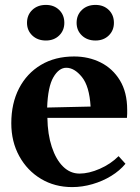

<svg xmlns="http://www.w3.org/2000/svg" viewBox="-20 -746 570 782"><path d="M274 16Q203 16 147 -17.5Q91 -51 58.5 -110Q26 -169 26 -244Q26 -325 57.5 -386Q89 -447 146.5 -481.5Q204 -516 282 -516Q341 -516 390 -491.5Q439 -467 468.5 -418.5Q498 -370 498 -299Q498 -292 498 -283Q498 -274 497 -266H173Q174 -199 191 -147.5Q208 -96 237 -67.5Q266 -39 304 -39Q342 -39 386.5 -58.5Q431 -78 463 -110L491 -79Q468 -51 433 -29.5Q398 -8 356.5 4Q315 16 274 16ZM250 -470Q220 -470 197.5 -431.5Q175 -393 172 -308L349 -312Q344 -395 313.5 -432.5Q283 -470 250 -470ZM369 -581Q335 -581 313.5 -601.5Q292 -622 292 -653Q292 -685 313.5 -705.5Q335 -726 369 -726Q402 -726 423 -705.5Q444 -685 444 -653Q444 -622 423 -601.5Q402 -581 369 -581ZM167 -581Q133 -581 111.5 -601.5Q90 -622 90 -653Q90 -685 111.5 -705.5Q133 -726 167 -726Q200 -726 221 -705.5Q242 -685 242 -653Q242 -622 221 -601.5Q200 -581 167 -581Z"/></svg>

Font: Wittgenstein
Style: Bold
Weight: 700
Designer: Jörg Drees
Foundry: Jörg Drees
Version: Version 1.303; ttfautohint (v1.8.4.7-5d5b)